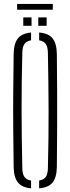

<svg xmlns="http://www.w3.org/2000/svg" viewBox="-20 -974 366 998"><path d="M141.5 5Q94 0.5 73 -25.8Q52 -52 51 -106Q49.5 -209 48.8 -304.2Q48 -399.5 48.8 -495Q49.5 -590.5 51 -693.5Q52 -748 73 -774.2Q94 -800.5 141.5 -805V-764.5Q117.5 -760.5 107 -745.5Q96.5 -730.5 96 -699Q92 -546.5 92.2 -402.5Q92.5 -258.5 96 -100.5Q96.5 -69.5 107 -54.5Q117.5 -39.5 141.5 -35.5ZM183.5 5V-35.5Q207.5 -39.5 218 -54.5Q228.5 -69.5 229 -100.5Q233 -258.5 232.5 -402.5Q232 -546.5 229 -699Q228.5 -730.5 218 -745.2Q207.5 -760 183.5 -764.5V-805Q232 -801 253.2 -774.8Q274.5 -748.5 275.5 -693.5Q276.5 -590 277 -494.8Q277.5 -399.5 277 -304.2Q276.5 -209 275.5 -106Q274.5 -51.5 253.2 -25.2Q232 1 183.5 5ZM179 -840V-883.5H222.5V-840ZM101 -840V-883.5H144V-840ZM69 -953.5H254.5V-923.5H69Z"/></svg>

Font: Big Shoulders Stencil Display Light
Style: Regular
Weight: 300
Designer: Patric King
Foundry: XO Type Co
Version: Version 1.000